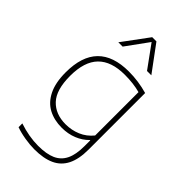

<svg xmlns="http://www.w3.org/2000/svg" viewBox="-305 -901 1225 1225"><g transform="rotate(45 307.0 -289.0)"><path d="M99 201V167Q189 197 271 197Q345 197 391 176.8Q437 156.5 459.5 111Q482 65.5 482 -11V-63H479Q446 -29 399.2 -10Q352.5 9 296 9Q227.5 9 175.5 -18.5Q123.5 -46 93.8 -105.8Q64 -165.5 64 -259Q64 -548 346 -548Q432 -548 516 -524V-14Q516 72.5 488.8 126.5Q461.5 180.5 407.2 205.2Q353 230 270 230Q230.5 230 183.5 222.2Q136.5 214.5 99 201ZM482 -107V-498Q421 -515 342 -515Q221 -515 160.5 -453.2Q100 -391.5 100 -263Q100 -137 153.2 -80.5Q206.5 -24 298 -24Q351.5 -24 399.5 -44.2Q447.5 -64.5 482 -107ZM464 -632H425L315 -783.5L205 -632H166L296 -808H334Z"/></g></svg>

Font: Encode Sans Expanded Thin
Style: Regular
Weight: 250
Width: 7
Designer: Multiple Designers
Foundry: Impallari Type
Version: Version 2.000